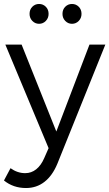

<svg xmlns="http://www.w3.org/2000/svg" viewBox="-26 -751 551 968"><path d="M219 -681Q219 -660 205 -645.5Q191 -631 171 -631Q151 -631 137 -645.5Q123 -660 123 -681Q123 -703 137 -717Q151 -731 171 -731Q191 -731 205 -717Q219 -703 219 -681ZM385 -681Q385 -660 371 -645.5Q357 -631 337 -631Q317 -631 303 -645.5Q289 -660 289 -681Q289 -703 303 -717Q317 -731 337 -731Q357 -731 371 -717Q385 -703 385 -681ZM105 197Q41 197 -6 159L27 97Q62 122 101 122Q132 122 156.5 102.5Q181 83 197 46L219 -4L1 -526H83L258 -88L425 -526H505L263 75Q238 135 198 166Q158 197 105 197Z"/></svg>

Font: Kalaa
Style: Regular
Weight: 400
Version: Version 1.20 June 5, 2016